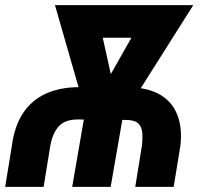

<svg xmlns="http://www.w3.org/2000/svg" viewBox="-27 -731 793 751"><path d="M143.6 0H-6.8L19.5 -161.1Q29.3 -236.8 62.7 -287.8Q96.2 -338.9 151.9 -364.5Q207.5 -390.1 283.7 -390.1L480.5 -389.2Q551.3 -388.2 598.4 -361.1Q645.5 -334 666 -283.2Q686.5 -232.4 678.7 -161.6L652.3 0H502L528.3 -162.1Q531.2 -187 529.8 -209.5Q528.3 -231.9 516.1 -245.8Q503.9 -259.8 474.1 -261.7L277.3 -263.7Q226.6 -263.7 202.4 -236.3Q178.2 -209 169.9 -161.6ZM603 -710.9 580.6 -583.5H290L312.5 -710.9ZM357.4 -355 559.6 -710.9H729L447.8 -266.1H365.2ZM346.7 -710.9 429.7 -335.9 396.5 -266.1H315.9L188 -710.9ZM469.7 -367.2 405.8 0H255.4L318.8 -367.2Z"/></svg>

Font: Roboto Condensed ExtraBold
Style: Italic
Weight: 800
Italic angle: -12°
Designer: Christian Robertson
Foundry: Google
Version: Version 3.008; 2023